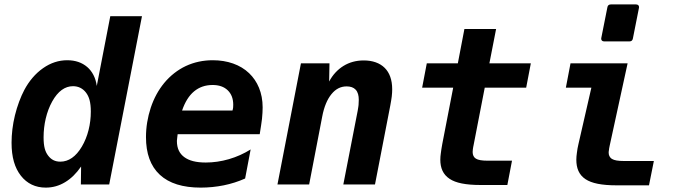

<svg xmlns="http://www.w3.org/2000/svg" viewBox="-20 -833 3050 867"><path d="M186.5 14.2C218.3 14.2 247.1 5.9 273.9 -10.3C300.8 -26.4 324.7 -49.8 346.2 -81.1L345.2 0H473.1L621.1 -759.8H478L417 -444.8C412.1 -482.4 396 -511.2 374 -530.3C350.1 -550.8 319.8 -561 283.7 -561C245.1 -561 209 -549.3 174.8 -525.4C139.6 -501 110.8 -466.3 89.8 -426.8C73.7 -396.5 57.6 -354 47.4 -312C37.1 -270 32.2 -227.1 32.2 -188.5C32.2 -123 46.4 -75.2 74.2 -39.6C102.1 -3.9 140.1 14.2 186.5 14.2ZM252.4 -103C228.5 -103 210.9 -112.3 197.3 -130.4C183.6 -148.4 176.8 -171.4 176.8 -212.9C176.8 -270 189.9 -328.6 215.8 -375C241.7 -421.4 273.4 -443.8 309.6 -443.8C333.5 -443.8 353.5 -434.1 368.2 -415C382.3 -396.5 390.1 -372.1 390.1 -329.1C390.1 -272.5 376.5 -216.3 349.6 -170.9C322.8 -125.5 289.6 -103 252.4 -103Z M886.7 14.2C921.4 14.2 956.5 10.7 990.2 3.9C1023.9 -2.9 1056.2 -13.2 1086.9 -26.9L1111.8 -158.2C1081.5 -139.2 1048.8 -124.5 1013.7 -114.3C978.5 -104 942.9 -99.1 909.2 -99.1C865.2 -99.1 833.5 -107.4 811.5 -124C791.5 -139.2 778.8 -161.1 778.8 -196.8L780.3 -211.4C780.8 -216.3 781.2 -221.7 782.2 -227.1H1152.8C1157.2 -253.4 1161.6 -283.7 1163.1 -296.4C1165 -313.5 1166 -335 1166 -348.1C1166 -414.1 1142.6 -466.3 1105 -502.4C1064.9 -541 1006.8 -561 940.9 -561C897 -561 856.4 -552.2 818.8 -534.7C782.7 -517.6 749 -491.7 721.2 -458C695.3 -426.3 675.3 -390.1 660.6 -346.2C646.5 -303.2 639.2 -258.3 639.2 -213.9C639.2 -140.6 659.2 -83 702.1 -43.5C744.1 -4.9 805.2 14.2 886.7 14.2ZM802.2 -334C815.4 -372.6 833.5 -401.4 856.4 -420.4C879.4 -439.5 907.2 -449.2 939.9 -449.2C968.8 -449.2 991.7 -441.4 1008.3 -425.3C1024.9 -409.2 1033.2 -387.7 1033.2 -359.9C1033.2 -356 1033.2 -352.1 1032.7 -347.7C1032.2 -343.3 1031.2 -338.4 1029.8 -334Z M1232.9 0H1376L1435.1 -307.1C1443.4 -350.6 1457.5 -384.3 1476.6 -407.7C1495.6 -431.2 1518.1 -442.9 1545.4 -442.9C1563 -442.9 1576.7 -438 1585.9 -428.2C1596.2 -417.5 1600.1 -400.9 1600.1 -382.3C1600.1 -376 1599.6 -367.2 1599.1 -358.9C1598.6 -356 1597.7 -346.2 1595.2 -333L1530.3 0H1673.3L1742.2 -355.5C1745.1 -370.1 1748 -389.2 1749 -397C1750.5 -409.2 1751 -420.9 1751 -429.7C1751 -473.1 1738.8 -504.9 1717.3 -526.4C1694.8 -548.8 1662.1 -560.1 1622.6 -560.1C1588.4 -560.1 1557.6 -551.8 1530.8 -535.2C1505.4 -519.5 1482.4 -495.6 1466.3 -464.8L1467.8 -546.9H1338.9Z M2151.4 2.4H2271L2292 -107.4H2182.1C2156.2 -107.4 2138.7 -110.4 2128.9 -116.7C2119.1 -122.6 2114.3 -133.3 2114.3 -146.5C2114.3 -150.4 2114.7 -153.8 2115.2 -158.7C2116.2 -168 2117.7 -172.4 2118.2 -175.8L2168.9 -437H2356L2377 -546.9H2189.9L2220.2 -702.1H2077.1L2047.4 -546.9H1907.2L1886.2 -437H2026.4L1977.1 -182.6C1974.1 -167 1971.7 -149.4 1970.7 -141.6C1969.2 -130.4 1968.3 -122.6 1968.3 -111.8C1968.3 -74.7 1980.5 -44.9 2010.3 -25.4C2038.1 -6.8 2082.5 2.4 2151.4 2.4Z M2708.5 -646H2822.3C2831.1 -646 2836.4 -650.4 2837.9 -659.2L2865.2 -796.9C2865.7 -798.3 2865.7 -799.8 2865.7 -800.8C2865.7 -808.1 2860.8 -813 2852.1 -813H2738.3C2729.5 -813 2724.1 -808.6 2722.7 -799.8L2695.3 -662.1C2694.8 -660.6 2694.8 -659.2 2694.8 -658.2C2694.8 -650.9 2699.7 -646 2708.5 -646ZM2765.6 3.9H2910.6L2932.6 -106H2796.9C2771.5 -106 2753.9 -108.9 2743.7 -115.2C2732.4 -122.1 2728.5 -132.8 2728.5 -144C2728.5 -147.9 2729 -151.4 2730 -156.7C2731 -162.6 2729.5 -158.7 2732.9 -174.3L2814 -546.9H2556.2L2535.2 -437H2650.4L2591.8 -181.2C2588.4 -166.5 2586.9 -157.7 2585 -142.6C2583.5 -131.3 2582.5 -122.6 2582.5 -111.8C2582.5 -74.2 2593.8 -43.9 2624 -23.9C2651.9 -5.4 2696.3 3.9 2765.6 3.9Z"/></svg>

Font: Hack
Style: Bold Oblique
Weight: 700
Italic angle: -12°
Monospace: yes
Designer: Christopher Simpkins
Foundry: Christopher Simpkins
Version: Version 2.010